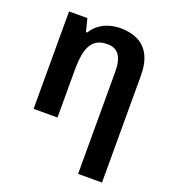

<svg xmlns="http://www.w3.org/2000/svg" viewBox="-143 -658 894 1004"><g transform="rotate(20 304.5 -156.0)"><path d="M357 -552Q412 -552 453.5 -531.5Q495 -511 517.5 -467Q540 -423 540 -353V240H407V-328Q407 -389 386 -419.5Q365 -450 320 -450Q276 -450 250.5 -428.5Q225 -407 215 -366Q205 -325 205 -265V0H72V-542H174L192 -471H199Q216 -499 241 -517Q266 -535 295.5 -543.5Q325 -552 357 -552Z"/></g></svg>

Font: Noto Sans Display SemiBold
Style: Regular
Weight: 600
Designer: Monotype Design Team
Foundry: Monotype Imaging Inc.
Version: Version 2.003